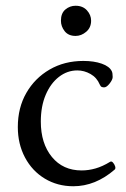

<svg xmlns="http://www.w3.org/2000/svg" viewBox="-20 -637 439 668"><path d="M235 11Q180 11 136 -15.5Q92 -42 67 -89Q42 -136 42 -195Q42 -262 71.5 -313.5Q101 -365 152.5 -395Q204 -425 270 -425Q307 -425 334 -415.5Q361 -406 369 -389Q372 -383 372 -369Q372 -360 361.5 -346.5Q351 -333 342 -333Q338 -333 334 -334.5Q330 -336 327 -343Q317 -367 295 -379.5Q273 -392 249 -392Q214 -392 185 -369.5Q156 -347 139 -307Q122 -267 122 -214Q122 -138 160.5 -91Q199 -44 264 -44Q288 -44 312.5 -51Q337 -58 363 -74Q368 -77 373 -71.5Q378 -66 380.5 -58.5Q383 -51 379 -47Q312 11 235 11ZM243 -512Q218 -512 205 -528.5Q192 -545 192 -565Q192 -591 207.5 -604Q223 -617 243 -617Q268 -617 282.5 -601Q297 -585 297 -565Q297 -541 280 -526.5Q263 -512 243 -512Z"/></svg>

Font: Junicode
Style: Regular
Weight: 400
Designer: Peter S. Baker
Version: Version 2.100; ttfautohint (v1.8.4)